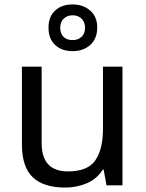

<svg xmlns="http://www.w3.org/2000/svg" viewBox="-20 -837 658 867"><path d="M533 -536V0H461L448 -71H444Q418 -29 372 -9.5Q326 10 274 10Q177 10 128 -36.5Q79 -83 79 -185V-536H168V-191Q168 -63 287 -63Q376 -63 410.5 -113Q445 -163 445 -257V-536ZM308 -606Q259 -606 229 -634Q199 -662 199 -712Q199 -762 229 -789.5Q259 -817 308 -817Q355 -817 387 -789.5Q419 -762 419 -713Q419 -662 387.5 -634Q356 -606 308 -606ZM308 -656Q333 -656 348.5 -671Q364 -686 364 -712Q364 -738 348 -753Q332 -768 308 -768Q284 -768 268 -753Q252 -738 252 -712Q252 -686 266.5 -671Q281 -656 308 -656Z"/></svg>

Font: Go Noto Current
Style: Regular
Weight: 400
Designer: Monotype Design Team
Foundry: Monotype Imaging Inc.
Version: Version 2.007; ttfautohint (v1.8) -l 8 -r 50 -G 200 -x 14 -D